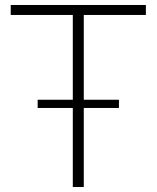

<svg xmlns="http://www.w3.org/2000/svg" viewBox="-20 -750 628 770"><path d="M457 -350V-317H316V0H272V-317H131V-350H272V-690H23V-730H565V-690H316V-350Z"/></svg>

Font: Nacelle UltraLight
Style: Regular
Weight: 200
Designer: Sora Sagano
Foundry: Sora Sagano
Version: Version 1.000;FEAKit 1.0